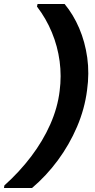

<svg xmlns="http://www.w3.org/2000/svg" viewBox="-75 -816 477 966"><path d="M250 -796Q294 -743 323.5 -674Q353 -605 364 -526Q375 -447 363 -362Q351 -268 312.5 -178Q274 -88 216 -9.5Q158 69 86 130H-55L-53 117Q23 49 82 -29Q141 -107 178 -190.5Q215 -274 225 -358Q235 -433 225 -508Q215 -583 186 -653Q157 -723 111 -783L114 -796Z"/></svg>

Font: DM Sans 36pt ExtraBold
Style: Italic
Weight: 800
Italic angle: -10°
Designer: Colophon Foundry, Jonny Pinhorn
Foundry: Colophon Foundry
Version: Version 4.004;gftools[0.9.30]